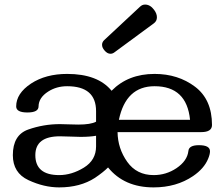

<svg xmlns="http://www.w3.org/2000/svg" viewBox="-20 -814 978 846"><path d="M656.7 11.7Q527.3 11.7 456.1 -76.2Q434.6 -54.7 398.4 -30.3Q333.5 11.7 240.7 11.7Q173.8 11.7 105.2 -20.3Q36.6 -52.2 36.6 -130.4Q36.6 -219.2 104.2 -243.2Q171.9 -267.1 244.1 -267.1Q259.8 -267.1 282.2 -266.1Q304.7 -265.1 324.7 -265.1Q379.9 -265.1 403.3 -277.8V-324.2Q403.3 -434.1 275.9 -434.1Q229 -434.1 192.4 -410.6Q150.4 -383.8 149.9 -345.2Q149.9 -318.4 100.6 -318.4Q51.3 -318.4 51.3 -345.2Q51.3 -402.3 116.7 -445.8Q181.6 -488.3 275.9 -488.3Q411.1 -488.3 471.7 -414.1Q544.4 -488.3 661.1 -488.3Q764.6 -488.3 839.4 -431.9Q914.1 -375.5 914.1 -263.2Q914.1 -231.9 866.7 -231.9H498Q499 -159.7 540.5 -101.1Q582 -42.5 657.2 -42.5Q711.9 -42.5 757.3 -72.8Q805.2 -105 810.1 -148.9Q812.5 -174.3 856.4 -174.3Q905.3 -174.3 905.3 -147.5Q905.3 -133.8 897 -114.3Q879.4 -71.3 830.6 -38.1Q757.3 11.7 656.7 11.7ZM817.4 -286.1Q802.7 -434.1 661.1 -434.1Q534.7 -434.1 503.9 -286.1ZM240.7 -42.5Q295.9 -42.5 349.6 -75.4Q403.3 -108.4 403.3 -168.9V-215.8Q375.5 -210.9 335 -210.9Q312.5 -210.9 289.8 -212.2Q267.1 -213.4 244.1 -213.4Q135.7 -213.4 135.7 -130.4Q135.7 -42.5 240.7 -42.5ZM466.8 -577.1Q452.6 -577.1 440.4 -591.8Q429.7 -604 429.7 -616.7Q429.7 -628.4 439.5 -637.7L597.2 -784.7Q606.9 -793.9 619.1 -793.9Q641.6 -793.9 658.7 -771Q671.4 -754.4 671.4 -737.8Q671.4 -721.2 658.2 -711.4L484.4 -583.5Q476.1 -577.1 466.8 -577.1Z"/></svg>

Font: Gayathri
Style: Bold
Weight: 700
Designer: Binoy Dominic <binoy.domenic@gmail.com>
Foundry: SMC
Version: Version 1.000